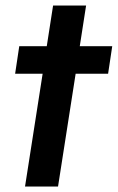

<svg xmlns="http://www.w3.org/2000/svg" viewBox="-20 -678 428 698"><path d="M71 0 135 -410H35L50 -510H150L173 -658H293L270 -510H388L373 -410H255L191 0Z"/></svg>

Font: Azeri Sans SemiBold
Style: Italic
Weight: 600
Designer: Hector Gatti & Omnibus-Type (original fonts) / Cristiano Sobral (main changes and remastering)
Foundry: Omnibus-Type
Version: Version 0.07;August 21, 2020;FontCreator 13.0.0.2681 64-bit;